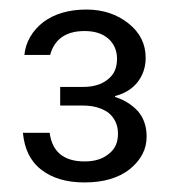

<svg xmlns="http://www.w3.org/2000/svg" viewBox="-20 -729 363 402"><path d="M31 -614C31 -614 85 -614 85 -614C85 -614 85 -614 85 -614C94 -647 118 -664 157 -664C157 -664 157 -664 157 -664C178 -664 194 -659 207 -648C219 -637 225 -623 225 -606C225 -606 225 -606 225 -606C225 -587 219 -573 206 -563C193 -552 175 -547 154 -547C154 -547 106 -547 106 -547C106 -547 106 -508 106 -508C106 -508 154 -508 154 -508C154 -508 154 -508 154 -508C175 -508 193 -503 207 -493C220 -482 227 -468 227 -449C227 -449 227 -449 227 -449C227 -431 221 -417 208 -407C195 -396 178 -391 157 -391C157 -391 157 -391 157 -391C114 -391 89 -411 84 -451C84 -451 28 -451 28 -451C28 -451 28 -451 28 -451C31 -418 43 -392 66 -374C89 -356 119 -347 157 -347C157 -347 157 -347 157 -347C196 -347 228 -356 252 -375C275 -394 287 -416 287 -443C287 -443 287 -443 287 -443C287 -464 281 -482 269 -496C256 -510 240 -520 221 -526C221 -526 221 -528 221 -528C221 -528 221 -528 221 -528C241 -533 257 -543 268 -557C279 -571 285 -588 285 -608C285 -608 285 -608 285 -608C285 -637 273 -661 249 -680C225 -699 196 -709 161 -709C161 -709 161 -709 161 -709C124 -709 94 -700 71 -683C48 -665 34 -642 31 -614Z"/></svg>

Font: wox.body
Style: Regular
Weight: 500
Designer: Ninad Kale (Devanagari), Jonny Pinhorn (Latin)
Foundry: Indian Type Foundry
Version: ""